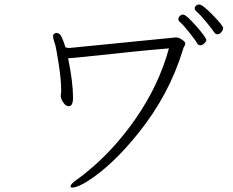

<svg xmlns="http://www.w3.org/2000/svg" viewBox="-20 -819 1040 857"><path d="M869 -799Q884 -799 930 -751.5Q976 -704 976 -694.5Q976 -685 968 -675.5Q960 -666 950.5 -666Q941 -666 935.5 -675.5Q930 -685 902 -719Q874 -753 861.5 -763.5Q849 -774 849 -781Q849 -788 855 -793.5Q861 -799 869 -799ZM856.5 -702Q875 -681 888 -663.5Q901 -646 901 -640Q901 -634 892 -625.5Q883 -617 873.5 -617Q864 -617 859.5 -626.5Q855 -636 826.5 -672Q798 -708 787 -717Q776 -726 776 -733.5Q776 -741 782.5 -747.5Q789 -754 797 -754Q805 -754 821.5 -738.5Q838 -723 856.5 -702ZM251 -390 253 -411V-415Q253 -464 242 -533.5Q231 -603 227.5 -615.5Q224 -628 220.5 -638Q217 -648 217 -657Q217 -666 222 -668Q227 -672 232 -672Q247 -672 256 -652Q265 -632 272 -608Q280 -605 288 -605H291L765 -652Q778 -652 792.5 -642Q807 -632 807 -625.5Q807 -619 803 -613Q799 -607 797 -599Q736 -397 597 -224Q481 -80 372 -11Q326 18 304 18Q297 18 296 16.5Q295 15 295 12Q295 2 326 -19.5Q357 -41 400 -79Q500 -167 586 -290Q690 -441 734 -603Q635 -595 552 -586Q301 -559 285 -559H284Q306 -452 306 -383Q306 -345 287 -345Q274 -345 263.5 -360Q253 -375 251 -390Z"/></svg>

Font: LXGW WenKai Light
Style: Regular
Weight: 300
Designer: LXGW / Fontworks Inc.
Foundry: LXGW / Fontworks Inc.
Version: Version 1.501; October 10, 2024